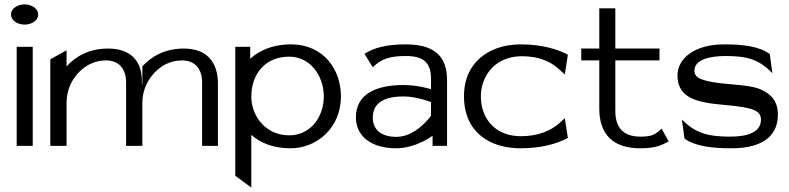

<svg xmlns="http://www.w3.org/2000/svg" viewBox="-20 -664 3593 874"><path d="M30 -598C30 -572 58 -552 92 -552C126 -552 154 -572 154 -598C154 -624 126 -644 92 -644C58 -644 30 -624 30 -598ZM56 0H129V-451H56Z M209 0H283V-196C283 -255 307 -301 338 -334C366 -363 407 -389 462 -389C525 -389 554 -347 554 -289V0H626H628V-196C628 -255 653 -301 684 -334C712 -363 753 -389 808 -389C871 -389 900 -347 900 -289V0H972V-284C972 -379 923 -443 817 -443C727 -443 668 -405 628 -362V-280L626 -279V-295C626 -383 578 -443 472 -443C382 -443 323 -405 283 -362V-435L209 -394Z M1051 136 1124 190V-50C1163 -16 1219 11 1303 11C1423 11 1532 -83 1532 -225C1532 -344 1457 -462 1303 -462C1218 -462 1159 -432 1119 -397V-451H1051ZM1124 -224C1124 -328 1188 -406 1296 -406C1393 -406 1454 -319 1454 -224C1454 -136 1397 -48 1296 -48C1189 -48 1124 -136 1124 -224Z M1600 -129C1600 -44 1671 11 1782 11C1875 11 1949 -46 1949 -46V0H2015V-299C2015 -410 1955 -462 1827 -462C1735 -462 1680 -445 1639 -419L1677 -358C1718 -398 1759 -409 1827 -409C1906 -409 1942 -381 1942 -305V-258C1942 -258 1883 -277 1817 -277C1692 -277 1600 -236 1600 -129ZM1677 -129C1677 -204 1743 -225 1817 -225C1879 -225 1942 -199 1942 -199V-137C1942 -137 1875 -41 1785 -41C1722 -41 1677 -68 1677 -129Z M2092 -226C2092 -192 2097 -160 2108 -131C2139 -48 2221 11 2351 11C2444 11 2516 -10 2565 -36L2551 -126L2527 -104C2486 -68 2429 -44 2351 -44C2325 -44 2299 -48 2276 -57C2213 -81 2169 -141 2169 -226C2169 -252 2174 -276 2183 -298C2208 -360 2266 -408 2356 -408C2434 -408 2487 -384 2527 -347L2551 -325L2565 -415C2516 -441 2444 -462 2351 -462C2311 -462 2274 -456 2241 -444C2152 -411 2092 -338 2092 -226Z M2626 -389H2708V-165C2710 -52 2770 11 2895 11C2965 11 2991 -3 3024 -20L2992 -78C2963 -55 2956 -42 2895 -42C2817 -42 2781 -84 2781 -158V-389H2982V-443H2781V-626H2708V-443H2626Z M3064 -321C3064 -235 3126 -208 3204 -195C3266 -185 3347 -184 3402 -167C3424 -160 3444 -148 3444 -120C3444 -63 3386 -42 3303 -42C3201 -42 3144 -59 3084 -120L3096 -33C3146 3 3226 11 3310 11C3471 11 3521 -61 3521 -142C3521 -209 3484 -240 3438 -259C3372 -284 3261 -276 3186 -299C3162 -306 3141 -316 3141 -342C3141 -392 3208 -409 3283 -409C3385 -409 3436 -392 3496 -331L3484 -418C3435 -454 3360 -462 3276 -462C3139 -462 3064 -396 3064 -321Z"/></svg>

Font: Charger Sport
Style: DfExt
Weight: 400
Designer: Jasper
Foundry: Cannot Into Space Fonts
Version: Version 1.1